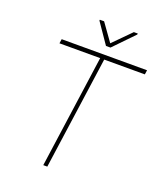

<svg xmlns="http://www.w3.org/2000/svg" viewBox="-160 -992 925 1095"><g transform="rotate(20 303.0 -445.0)"><path d="M365.7 -761.2H338.4L253.9 -884.3L254.4 -889.6H280.3L356 -783.7L460.9 -889.6H484.9L483.9 -883.3ZM606 -710.9 602.1 -684.6H355.5L259.3 0H234.9L331.1 -684.6H84L87.9 -710.9Z"/></g></svg>

Font: Robert Sans Thin
Style: Italic
Weight: 100
Italic angle: -8°
Designer: Christian Robertson (extended by Adam Twardoch)
Foundry: Google
Version: Version 12.135;April 2, 2019;FontCreator 11.5.0.2425 64-bit;